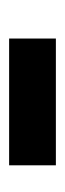

<svg xmlns="http://www.w3.org/2000/svg" viewBox="120 -822 143 423"><g transform="rotate(90 191.5 -610.5)"><path d="M344.2 -662.1V-559.1H64.9V-662.1Z"/></g></svg>

Font: Arimo
Style: Bold
Weight: 700
Designer: Steve Matteson
Foundry: Monotype Imaging Inc.
Version: Version 1.33